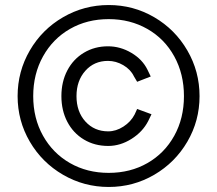

<svg xmlns="http://www.w3.org/2000/svg" viewBox="-20 -732 863 763"><path d="M50 -350Q50 -448 98.5 -531.5Q147 -615 230.5 -663.5Q314 -712 412 -712Q510 -712 593 -663.5Q676 -615 724.5 -531.5Q773 -448 773 -350Q773 -252 724.5 -169Q676 -86 593 -37.5Q510 11 412 11Q314 11 230.5 -37.5Q147 -86 98.5 -169Q50 -252 50 -350ZM224 -350Q224 -407 247.5 -452Q271 -497 313.5 -522.5Q356 -548 409 -548Q458 -548 502 -522Q546 -496 566 -455L579 -428L525 -407L512 -429Q499 -456 470 -473Q441 -490 409 -490Q354 -490 319 -450.5Q284 -411 284 -350Q284 -288 319.5 -249Q355 -210 410 -210Q441 -210 470.5 -229Q500 -248 515 -277L525 -299L582 -278L569 -251Q547 -208 502.5 -180Q458 -152 410 -152Q356 -152 313.5 -177.5Q271 -203 247.5 -248Q224 -293 224 -350ZM711 -350Q711 -438 672.5 -508Q634 -578 565.5 -617Q497 -656 412 -656Q326 -656 258 -617Q190 -578 151 -508Q112 -438 112 -350Q112 -262 151 -192.5Q190 -123 258 -84Q326 -45 412 -45Q498 -45 566 -84Q634 -123 672.5 -192.5Q711 -262 711 -350Z"/></svg>

Font: Oak Sans Light
Style: Regular
Weight: 400
Designer: Erik Kennedy, Walven
Foundry: Erik Kennedy, Walven
Version: Version 1.100;Glyphs 3.1.2 (3151)